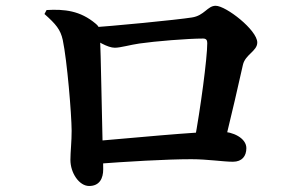

<svg xmlns="http://www.w3.org/2000/svg" viewBox="-20 -674 1040 658"><path d="M646 -188.2 749.7 -183.1C773.3 -279.5 798.3 -387.6 812.4 -451.5C820.3 -487.2 861.7 -498.8 861.7 -528.3C861.7 -570.8 754.6 -654.2 719.1 -654.2C690.9 -654.2 680.4 -620.4 637.5 -614.1C589.7 -606.4 360.4 -583.6 281.2 -579.4V-555C312.1 -532.7 349 -510.4 373.5 -510.4C392.9 -510.4 426.2 -520.4 457.8 -524.9C512 -532.8 624.2 -541.9 675.7 -541.9C686.6 -541.9 690.3 -536.8 690.3 -526.4C690.3 -475.2 667.2 -301.2 646 -188.2ZM285.4 -36.6C321.5 -36.6 333.7 -63.1 333.7 -93.8C333.7 -129.8 331.9 -151.9 331.7 -177.3C329.6 -250.7 325.6 -493.5 322.6 -553.2C321.6 -574.9 320.9 -582.1 307.8 -592.9C254.8 -637.6 200.9 -643.1 139.6 -639.6L132.4 -626C171.7 -591.1 187.3 -572.7 195.1 -537C210.1 -465.5 225.2 -282.7 225.5 -226.3C225.7 -190.5 221.3 -152.3 221.3 -126.3C221.3 -80.7 251.7 -36.6 285.4 -36.6ZM298.1 -189.8 298.8 -111.6C415.7 -120.4 550.6 -128.4 635.6 -128.4C691.5 -128.4 744.9 -119.7 778.2 -119.7C809.8 -119.7 824.3 -139.4 824.3 -166.3C824.3 -200.5 778.4 -223 737.1 -223C652.4 -223 418.1 -199.7 298.1 -189.8Z"/></svg>

Font: Source Han Serif CN VF
Style: Regular
Weight: 250
Designer: Ryoko NISHIZUKA 西塚涼子 (kana & ideographs); Frank Grießhammer (Latin, Greek & Cyrillic); Wenlong ZHANG 张文龙 (bopomofo); San
Foundry: Adobe
Version: Version 2.002;hotconv 1.1.0;makeotfexe 2.6.0